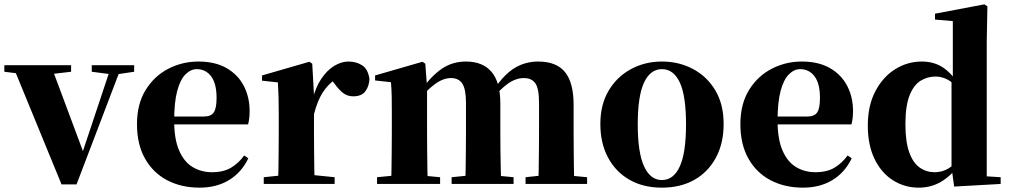

<svg xmlns="http://www.w3.org/2000/svg" viewBox="-30 -846 4649 883"><path d="M253 2 28 -546H204L363 -120H340L346 -135L483 -546H531L322 2ZM-10 -516V-546H297V-516L194 -504H87ZM392 -516V-546H587V-516L506 -504H484Z M888 17Q804 17 739 -17Q674 -51 637 -116.5Q600 -182 600 -275Q600 -368 640 -432.5Q680 -497 744.5 -530Q809 -563 882 -563Q960 -563 1012.5 -532.5Q1065 -502 1091.5 -450.5Q1118 -399 1118 -335Q1118 -301 1111 -274H669V-310H906Q941 -310 953.5 -329.5Q966 -349 966 -395Q966 -462 941 -495Q916 -528 875 -528Q847 -528 823 -504Q799 -480 785 -428Q771 -376 771 -290Q771 -207 793.5 -154.5Q816 -102 855.5 -78Q895 -54 945 -54Q998 -54 1033 -75Q1068 -96 1093 -131L1112 -118Q1081 -53 1023.5 -18Q966 17 888 17Z M1183 0V-31L1290 -42H1400L1509 -31V0ZM1248 0Q1250 -26 1250.5 -68.5Q1251 -111 1251.5 -157Q1252 -203 1252 -238V-321Q1252 -371 1251 -401Q1250 -431 1248 -467L1175 -475V-499L1393 -562L1406 -553L1414 -409V-408V-238Q1414 -203 1414.5 -157Q1415 -111 1415.5 -68.5Q1416 -26 1417 0ZM1414 -321 1375 -386H1407Q1421 -444 1447.5 -483.5Q1474 -523 1507 -543Q1540 -563 1572 -563Q1608 -563 1635 -546Q1662 -529 1669 -484Q1668 -450 1650.5 -426.5Q1633 -403 1595 -403Q1567 -403 1547 -419Q1527 -435 1507 -463L1484 -492L1516 -484Q1478 -458 1454 -420.5Q1430 -383 1414 -321Z M1704 0V-31L1808 -41H1887L1994 -31V0ZM1768 0Q1770 -26 1770.5 -68.5Q1771 -111 1771.5 -157Q1772 -203 1772 -238V-322Q1772 -371 1771.5 -401Q1771 -431 1768 -468L1695 -476V-499L1913 -562L1926 -553L1934 -444V-441V-238Q1934 -203 1934.5 -157Q1935 -111 1935.5 -68.5Q1936 -26 1937 0ZM2047 0V-31L2147 -41H2227L2332 -31V0ZM2109 0Q2111 -26 2111.5 -68Q2112 -110 2112.5 -156Q2113 -202 2113 -238V-373Q2113 -435 2096.5 -461Q2080 -487 2044 -487Q2007 -487 1968 -457.5Q1929 -428 1895 -384L1892 -436H1911Q1953 -496 2001.5 -529.5Q2050 -563 2113 -563Q2190 -563 2230.5 -515.5Q2271 -468 2271 -370V-238Q2271 -202 2271.5 -156Q2272 -110 2273 -68Q2274 -26 2275 0ZM2387 0V-31L2481 -41H2564L2670 -31V0ZM2446 0Q2447 -26 2447.5 -68Q2448 -110 2448.5 -156Q2449 -202 2449 -238V-373Q2449 -439 2432 -463Q2415 -487 2379 -487Q2342 -487 2305.5 -461Q2269 -435 2230 -386L2225 -445H2249Q2293 -508 2340.5 -535.5Q2388 -563 2445 -563Q2529 -563 2568.5 -514.5Q2608 -466 2608 -364V-238Q2608 -202 2608.5 -156Q2609 -110 2609.5 -68Q2610 -26 2611 0Z M3014 17Q2928 17 2864.5 -19.5Q2801 -56 2766 -122Q2731 -188 2731 -276Q2731 -365 2769 -429Q2807 -493 2871.5 -528Q2936 -563 3014 -563Q3093 -563 3157.5 -528.5Q3222 -494 3260 -430Q3298 -366 3298 -276Q3298 -187 3262.5 -121Q3227 -55 3163.5 -19Q3100 17 3014 17ZM3014 -18Q3068 -18 3096.5 -81Q3125 -144 3125 -274Q3125 -405 3096.5 -466.5Q3068 -528 3014 -528Q2961 -528 2932 -466.5Q2903 -405 2903 -274Q2903 -144 2932 -81Q2961 -18 3014 -18Z M3663 17Q3579 17 3514 -17Q3449 -51 3412 -116.5Q3375 -182 3375 -275Q3375 -368 3415 -432.5Q3455 -497 3519.5 -530Q3584 -563 3657 -563Q3735 -563 3787.5 -532.5Q3840 -502 3866.5 -450.5Q3893 -399 3893 -335Q3893 -301 3886 -274H3444V-310H3681Q3716 -310 3728.5 -329.5Q3741 -349 3741 -395Q3741 -462 3716 -495Q3691 -528 3650 -528Q3622 -528 3598 -504Q3574 -480 3560 -428Q3546 -376 3546 -290Q3546 -207 3568.5 -154.5Q3591 -102 3630.5 -78Q3670 -54 3720 -54Q3773 -54 3808 -75Q3843 -96 3868 -131L3887 -118Q3856 -53 3798.5 -18Q3741 17 3663 17Z M4195 17Q4130 17 4076.5 -17Q4023 -51 3992 -115Q3961 -179 3961 -269Q3961 -360 3995.5 -426Q4030 -492 4086.5 -527.5Q4143 -563 4209 -563Q4263 -563 4303 -538Q4343 -513 4376 -462H4385L4366 -450Q4343 -474 4319.5 -484Q4296 -494 4273 -494Q4235 -494 4203.5 -474.5Q4172 -455 4153 -407Q4134 -359 4134 -275Q4134 -194 4151.5 -145.5Q4169 -97 4199.5 -75.5Q4230 -54 4268 -54Q4294 -54 4317.5 -64Q4341 -74 4363 -96L4385 -80H4374Q4341 -35 4296 -9Q4251 17 4195 17ZM4358 12 4346 -77V-79V-471L4352 -483V-749L4270 -756V-783L4497 -826L4511 -817L4508 -657V-35L4572 -31V0Z"/></svg>

Font: Noto Serif TC ExtraLight Black
Style: Regular
Weight: 900
Version: Version 2.003-H1;hotconv 1.1.1;makeotfexe 2.6.0